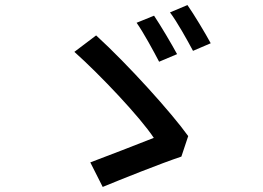

<svg xmlns="http://www.w3.org/2000/svg" viewBox="-20 -771 1040 759"><path d="M589 -709 520 -681C547 -643 587 -569 609 -527L680 -557C659 -596 614 -672 589 -709ZM721 -751 652 -722C680 -685 720 -613 743 -570L813 -600C792 -639 747 -714 721 -751ZM697 -152 724 -233C659 -324 487 -515 360 -631L274 -566C375 -476 534 -308 588 -226C532 -204 399 -152 337 -129L386 -32C456 -61 616 -125 697 -152Z"/></svg>

Font: Noto Sans TC Medium
Style: Regular
Weight: 500
Designer: Ryoko NISHIZUKA 西塚涼子 (kana, bopomofo & ideographs); Paul D. Hunt (Latin, Greek & Cyrillic); Sandoll Communications 산돌커뮤니
Foundry: Adobe
Version: Version 2.004;hotconv 1.0.118;makeotfexe 2.5.65603